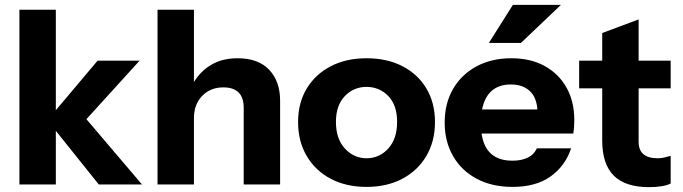

<svg xmlns="http://www.w3.org/2000/svg" viewBox="-20 -760 2813 791"><path d="M60 0V-720H210V-306L382 -510H555L336 -269L565 0H387L210 -221V0Z M629 0V-720H779V-422Q806 -467 851 -493.5Q896 -520 959 -520Q1044 -520 1089 -472.5Q1134 -425 1134 -345V0H984V-316Q984 -400 900 -400Q847 -400 813 -365Q779 -330 779 -274V0Z M1490 10Q1406 10 1342.5 -23.5Q1279 -57 1243.5 -117.5Q1208 -178 1208 -257Q1208 -336 1243.5 -395Q1279 -454 1342.5 -487Q1406 -520 1490 -520Q1575 -520 1638.5 -487Q1702 -454 1737 -395Q1772 -336 1772 -257Q1772 -178 1736.5 -117.5Q1701 -57 1637.5 -23.5Q1574 10 1490 10ZM1490 -108Q1543 -108 1579.5 -148Q1616 -188 1616 -258Q1616 -327 1579.5 -364.5Q1543 -402 1490 -402Q1437 -402 1400.5 -364Q1364 -326 1364 -258Q1364 -188 1401 -148Q1438 -108 1490 -108Z M2092 10Q2007 10 1944 -23.5Q1881 -57 1846.5 -117Q1812 -177 1812 -255Q1812 -334 1846.5 -393.5Q1881 -453 1943 -486.5Q2005 -520 2087 -520Q2166 -520 2224 -488Q2282 -456 2314 -399Q2346 -342 2346 -265Q2346 -249 2345 -235.5Q2344 -222 2342 -210H1964Q1980 -98 2091 -98Q2127 -98 2153 -110Q2179 -122 2192 -149H2333Q2308 -75 2247.5 -32.5Q2187 10 2092 10ZM2085 -412Q1987 -412 1966 -309H2194Q2190 -361 2161 -386.5Q2132 -412 2085 -412ZM2126 -583H1994L2093 -740H2291Z M2654 11Q2556 11 2508.5 -36.5Q2461 -84 2461 -181V-396H2366V-510H2461V-624L2611 -680V-510H2743V-396H2611V-176Q2611 -108 2689 -108Q2704 -108 2717 -111Q2730 -114 2743 -118V-4Q2730 3 2706.5 7Q2683 11 2654 11Z"/></svg>

Font: Instrument Sans
Style: Bold
Weight: 700
Designer: Rodrigo Fuenzalida
Foundry: fragTYPE
Version: Version 1.000; ttfautohint (v1.8.4.7-5d5b);gftools[0.9.28]